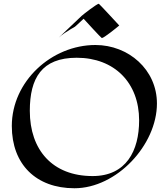

<svg xmlns="http://www.w3.org/2000/svg" viewBox="-20 -964 897 1024"><path d="M817 -412C817 -593 665 -724 489 -724C255 -724 43 -530 43 -292C43 -87 173 40 377 40C602 40 817 -191 817 -412ZM722 -322C722 -160 653 -25 474 -25C260 -25 139 -164 139 -373C139 -547 202 -656 389 -656C590 -656 722 -523 722 -322ZM616 -828C607 -838 509 -944 507 -944C497 -944 426 -889 415 -879L293 -763C312 -781 336 -795 358 -809C366 -814 378 -819 385 -826L426 -864C434 -855 520 -761 523 -761C534 -761 603 -817 616 -828Z"/></svg>

Font: Fondamento
Style: Regular
Weight: 400
Designer: Astigmatic (AOETI)
Foundry: Astigmatic (AOETI)
Version: Version 1.001